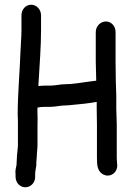

<svg xmlns="http://www.w3.org/2000/svg" viewBox="-20 -732 562 814"><path d="M386 -596V-471C386 -443 388 -417 388 -390C378 -389 367 -387 357 -386C325 -382 290 -375 257 -375C235 -375 215 -369 193 -369H170C160 -369 151 -368 143 -367C143 -374 143 -381 144 -390C148 -459 154 -535 154 -604V-667C154 -692 135 -712 112 -712C89 -712 71 -692 71 -667V-604C71 -575 68 -547 67 -517C64 -428 55 -335 55 -245C56 -230 56 -217 56 -205V-119C56 -103 53 -89 52 -73C52 -59 50 -45 50 -32C50 -31 49 -26 47 -18C45 -9 45 1 46 10V19C47 32 51 42 59 50C87 77 131 55 129 15V6C129 -6 133 -22 134 -31V-45C135 -52 135 -60 136 -69C136 -85 139 -100 139 -119V-205C139 -218 140 -232 139 -246C139 -256 138 -266 139 -276C149 -278 157 -279 171 -279H193C215 -279 236 -285 257 -285C266 -285 276 -286 284 -287C320 -290 357 -294 390 -300V-271C390 -247 391 -228 391 -203V-62C391 -30 394 -9 412 4C432 19 458 13 470 -6C482 -25 475 -38 475 -62V-203C475 -227 473 -248 473 -271V-305C474 -328 471 -364 471 -388C471 -416 470 -443 470 -471V-596C470 -621 452 -641 429 -641C406 -641 386 -621 386 -596Z"/></svg>

Font: Electronic
Style: Circ
Weight: 900
Version: Version 1.011